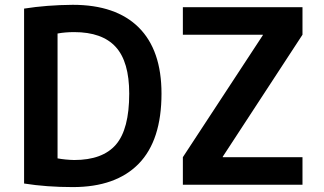

<svg xmlns="http://www.w3.org/2000/svg" viewBox="-20 -760 1334 790"><path d="M732.4 -730.5H1224.6V-617.2L896.5 -115.2V-113.3H1224.6V0H732.4V-113.3L1061.5 -615.2V-617.2H732.4ZM644.5 -375Q644.5 -182.6 550.8 -86.4Q457 9.8 279.3 9.8Q171.9 9.8 79.1 -4.9V-724.6Q171.9 -739.3 279.3 -740.2Q457 -740.2 550.8 -647Q644.5 -553.7 644.5 -375ZM511.7 -375Q511.7 -505.9 456.1 -566.9Q400.4 -627.9 285.2 -627.9Q248 -627.9 216.8 -622.1V-108.4Q248 -102.5 285.2 -101.6Q402.3 -101.6 457 -165Q511.7 -228.5 511.7 -375Z"/></svg>

Font: Mgen+ 1c bold
Style: Bold
Weight: 700
Designer: [Source Han Sans]
Ryoko NISHIZUKA  (kana & ideographs); Paul D. Hunt (Latin, Greek & Cyrillic); Wenlong ZHANG  (bopomofo
Version: Version 1.059.20150602